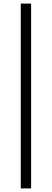

<svg xmlns="http://www.w3.org/2000/svg" viewBox="-20 -828 288 1068"><path d="M95.5 220V-808H153V220Z"/></svg>

Font: Encode Sans Semi Expanded Light
Style: Regular
Weight: 300
Width: 6
Designer: Multiple Designers
Foundry: Impallari Type
Version: Version 2.000